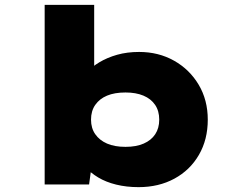

<svg xmlns="http://www.w3.org/2000/svg" viewBox="-20 -760 978 791"><path d="M551 11Q501 11 458.5 0.5Q416 -10 384.5 -29Q353 -48 333 -70.5Q313 -93 307 -116L363 -118L347 0H164V-740H368V-404L308 -411Q316 -436 336.5 -460Q357 -484 389.5 -503.5Q422 -523 463 -534.5Q504 -546 553 -546Q633 -546 697 -510Q761 -474 798.5 -411Q836 -348 836 -267Q836 -185 799.5 -122Q763 -59 698.5 -24Q634 11 551 11ZM497 -155Q541 -155 572 -168.5Q603 -182 619.5 -207Q636 -232 636 -267Q636 -303 619 -328Q602 -353 571 -366Q540 -379 497 -379Q452 -379 421 -366Q390 -353 372.5 -328Q355 -303 355 -267Q355 -232 372.5 -207Q390 -182 421 -168.5Q452 -155 497 -155Z"/></svg>

Font: Lexend Peta Black
Style: Regular
Weight: 900
Version: Version 1.007